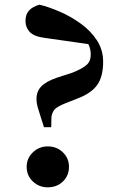

<svg xmlns="http://www.w3.org/2000/svg" viewBox="-20 -786 523 821"><path d="M184 15Q147 15 120.5 -10Q94 -35 94 -73Q94 -109 120.5 -134.5Q147 -160 184 -160Q223 -160 249 -134.5Q275 -109 275 -73Q275 -35 249 -10Q223 15 184 15ZM421 -522Q421 -458 395.5 -422.5Q370 -387 312 -365L261 -345Q227 -331 215.5 -320Q204 -309 200 -287L199 -242H168L155 -283Q146 -310 141 -328Q136 -346 136 -362Q136 -395 156 -416Q176 -437 221 -453L289 -475Q334 -493 351.5 -509.5Q369 -526 368 -557Q367 -587 349.5 -611Q332 -635 291 -662L389 -593L171 -624Q125 -630 107 -649.5Q89 -669 89 -696Q89 -725 104.5 -741.5Q120 -758 149 -766Q190 -756 237 -735.5Q284 -715 326 -684.5Q368 -654 394.5 -613.5Q421 -573 421 -522Z"/></svg>

Font: Noto Serif TC ExtraBold
Style: Regular
Weight: 800
Designer: Ryoko NISHIZUKA 西塚涼子 (kana & ideographs); Frank Grießhammer (Latin, Greek & Cyrillic); Wenlong ZHANG 张文龙 (bopomofo); San
Foundry: Adobe
Version: Version 2.002-H1;hotconv 1.1.0;makeotfexe 2.6.0